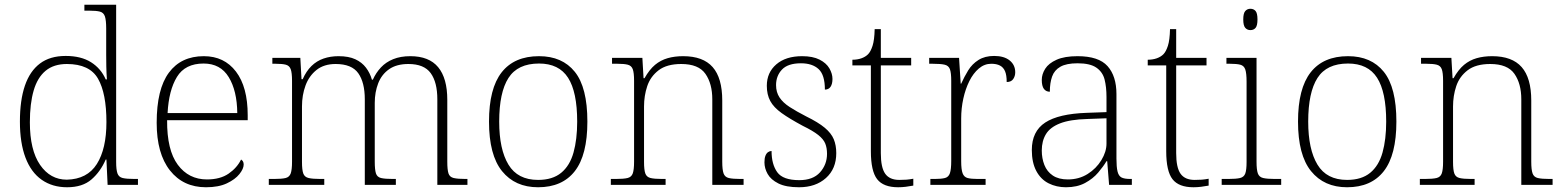

<svg xmlns="http://www.w3.org/2000/svg" viewBox="-20 -780 6597 810"><path d="M263 10Q201 10 156 -21.5Q111 -53 87.5 -115Q64 -177 64 -267Q64 -357 85 -418.5Q106 -480 148.5 -512Q191 -544 257 -544Q322 -544 364 -517.5Q406 -491 426 -445H431Q429 -472 428.5 -499.5Q428 -527 428 -548V-659Q428 -695 422.5 -711Q417 -727 401.5 -731Q386 -735 358 -735H336V-760H470V-97Q470 -64 475.5 -48.5Q481 -33 497.5 -29Q514 -25 548 -25H562V0H434L429 -107H426Q404 -56 366 -23Q328 10 263 10ZM262 -22Q348 -24 388.5 -88Q429 -152 429 -265Q429 -386 393.5 -448Q358 -510 262 -510Q207 -510 172.5 -481.5Q138 -453 122 -398Q106 -343 106 -264Q106 -147 149 -84.5Q192 -22 262 -22Z M849 10Q753 10 697 -61Q641 -132 641 -262Q641 -404 692.5 -473.5Q744 -543 840 -543Q926 -543 975.5 -478Q1025 -413 1025 -294V-273H685Q684 -147 730 -85Q776 -23 853 -23Q909 -23 944.5 -47.5Q980 -72 997 -107Q1002 -104 1005 -99Q1008 -94 1008 -86Q1008 -68 990 -45.5Q972 -23 937 -6.5Q902 10 849 10ZM981 -303Q980 -397 945 -454.5Q910 -512 839 -512Q761 -512 726.5 -455.5Q692 -399 687 -303Z M1114 0V-25H1135Q1169 -25 1185 -29Q1201 -33 1206.5 -48.5Q1212 -64 1212 -98V-439Q1212 -473 1206.5 -488Q1201 -503 1186 -507Q1171 -511 1143 -511H1129V-536H1247L1252 -446H1257Q1272 -480 1294 -501.5Q1316 -523 1345 -533Q1374 -543 1408 -543Q1451 -543 1479 -530Q1507 -517 1524 -494.5Q1541 -472 1549 -444H1553Q1566 -473 1587 -495.5Q1608 -518 1639 -530.5Q1670 -543 1711 -543Q1790 -543 1828.5 -496.5Q1867 -450 1867 -359V-98Q1867 -64 1872 -48.5Q1877 -33 1894 -29Q1911 -25 1944 -25H1952V0H1825V-361Q1825 -433 1797 -471.5Q1769 -510 1703 -510Q1653 -510 1621.5 -488Q1590 -466 1575.5 -428.5Q1561 -391 1561 -346V-98Q1561 -64 1566 -48.5Q1571 -33 1587.5 -29Q1604 -25 1638 -25H1650V0H1519V-361Q1519 -432 1491.5 -471Q1464 -510 1396 -510Q1347 -510 1315.5 -485Q1284 -460 1269 -419.5Q1254 -379 1254 -331V-97Q1254 -63 1259.5 -48Q1265 -33 1282 -29Q1299 -25 1332 -25H1348V0Z M2250 10Q2153 10 2098 -58Q2043 -126 2043 -267Q2043 -407 2096.5 -475Q2150 -543 2254 -543Q2352 -543 2405 -477Q2458 -411 2458 -267Q2458 -126 2405 -58Q2352 10 2250 10ZM2250 -21Q2311 -21 2347.5 -51Q2384 -81 2399.5 -136.5Q2415 -192 2415 -267Q2415 -392 2376.5 -452Q2338 -512 2254 -512Q2164 -512 2125 -451Q2086 -390 2086 -267Q2086 -150 2125 -85.5Q2164 -21 2250 -21Z M2557 0V-25H2577Q2611 -25 2627.5 -29Q2644 -33 2649.5 -48.5Q2655 -64 2655 -98V-439Q2655 -473 2649.5 -488Q2644 -503 2628.5 -507Q2613 -511 2585 -511H2562V-536H2690L2695 -450H2699Q2720 -487 2743.5 -506.5Q2767 -526 2796.5 -534.5Q2826 -543 2862 -543Q2946 -543 2986.5 -497Q3027 -451 3027 -356V-98Q3027 -64 3032.5 -48.5Q3038 -33 3054.5 -29Q3071 -25 3104 -25H3117V0H2985V-361Q2985 -427 2956 -468.5Q2927 -510 2854 -510Q2793 -510 2758.5 -483.5Q2724 -457 2710.5 -416.5Q2697 -376 2697 -331V-97Q2697 -63 2702.5 -48Q2708 -33 2724.5 -29Q2741 -25 2774 -25H2788V0Z M3351 10Q3296 10 3264 -6Q3232 -22 3218.5 -46Q3205 -70 3205 -95Q3205 -112 3209 -122.5Q3213 -133 3220 -138Q3227 -143 3235 -143Q3235 -87 3259 -53.5Q3283 -20 3352 -20Q3410 -20 3439.5 -53Q3469 -86 3469 -131Q3469 -156 3461.5 -174.5Q3454 -193 3432 -210.5Q3410 -228 3367 -249Q3311 -279 3277.5 -303Q3244 -327 3229.5 -354Q3215 -381 3215 -418Q3215 -474 3255 -508.5Q3295 -543 3364 -543Q3409 -543 3437.5 -528.5Q3466 -514 3479 -491.5Q3492 -469 3492 -447Q3492 -426 3484 -414Q3476 -402 3460 -402Q3460 -464 3433.5 -488.5Q3407 -513 3359 -513Q3304 -513 3279 -486.5Q3254 -460 3254 -421Q3254 -391 3268.5 -369Q3283 -347 3311.5 -328.5Q3340 -310 3381 -289Q3432 -264 3459.5 -241Q3487 -218 3497.5 -192.5Q3508 -167 3508 -134Q3508 -68 3464.5 -29Q3421 10 3351 10Z M3769 10Q3707 10 3680.5 -24Q3654 -58 3654 -142V-504H3576V-528Q3597 -528 3614 -534Q3631 -540 3642 -551Q3653 -562 3661 -586.5Q3669 -611 3670 -657H3696V-536H3824V-504H3696V-134Q3696 -73 3714.5 -47Q3733 -21 3774 -21Q3791 -21 3804 -22Q3817 -23 3833 -26V3Q3817 6 3801 8Q3785 10 3769 10Z M3905 0V-25H3923Q3951 -25 3966.5 -29Q3982 -33 3987.5 -49.5Q3993 -66 3993 -101V-439Q3993 -473 3987.5 -488Q3982 -503 3965.5 -507Q3949 -511 3915 -511H3900V-536H4026L4033 -427H4035Q4048 -456 4064.5 -483Q4081 -510 4108 -527Q4135 -544 4174 -544Q4216 -544 4239.5 -525Q4263 -506 4263 -475Q4263 -459 4254.5 -446.5Q4246 -434 4227 -434Q4227 -463 4220 -479.5Q4213 -496 4198.5 -503.5Q4184 -511 4162 -511Q4133 -511 4109.5 -491Q4086 -471 4069.5 -438Q4053 -405 4044 -364Q4035 -323 4035 -280V-100Q4035 -65 4041 -49Q4047 -33 4062 -29Q4077 -25 4105 -25H4138V0Z M4477 10Q4437 10 4404 -6.5Q4371 -23 4352 -58.5Q4333 -94 4333 -147Q4333 -226 4389.5 -263Q4446 -300 4565 -304L4648 -307V-371Q4648 -413 4640 -444.5Q4632 -476 4605.5 -494.5Q4579 -513 4526 -513Q4479 -513 4453.5 -498.5Q4428 -484 4418.5 -457Q4409 -430 4409 -393Q4393 -393 4384 -405Q4375 -417 4375 -443Q4375 -467 4389.5 -490Q4404 -513 4437.5 -528Q4471 -543 4526 -543Q4615 -543 4652.5 -501Q4690 -459 4690 -383V-111Q4690 -76 4694.5 -57Q4699 -38 4711 -31.5Q4723 -25 4749 -25H4755V0H4659L4651 -100H4648Q4635 -78 4613 -52Q4591 -26 4557.5 -8Q4524 10 4477 10ZM4485 -23Q4532 -23 4568.5 -46Q4605 -69 4626.5 -104.5Q4648 -140 4648 -174V-281L4567 -278Q4494 -276 4452 -259.5Q4410 -243 4392.5 -214Q4375 -185 4375 -145Q4375 -112 4386 -84Q4397 -56 4421.5 -39.5Q4446 -23 4485 -23Z M5015 10Q4953 10 4926.5 -24Q4900 -58 4900 -142V-504H4822V-528Q4843 -528 4860 -534Q4877 -540 4888 -551Q4899 -562 4907 -586.5Q4915 -611 4916 -657H4942V-536H5070V-504H4942V-134Q4942 -73 4960.5 -47Q4979 -21 5020 -21Q5037 -21 5050 -22Q5063 -23 5079 -26V3Q5063 6 5047 8Q5031 10 5015 10Z M5134 0V-25H5161Q5195 -25 5211.5 -29Q5228 -33 5233.5 -48Q5239 -63 5239 -97V-435Q5239 -471 5233.5 -487Q5228 -503 5212.5 -507Q5197 -511 5169 -511H5154V-536H5281V-98Q5281 -64 5286.5 -48.5Q5292 -33 5309 -29Q5326 -25 5359 -25H5385V0ZM5255 -653Q5242 -653 5233.5 -662.5Q5225 -672 5225 -698Q5225 -724 5233.5 -733.5Q5242 -743 5255 -743Q5269 -743 5277 -733.5Q5285 -724 5285 -698Q5285 -672 5277 -662.5Q5269 -653 5255 -653Z M5663 10Q5566 10 5511 -58Q5456 -126 5456 -267Q5456 -407 5509.5 -475Q5563 -543 5667 -543Q5765 -543 5818 -477Q5871 -411 5871 -267Q5871 -126 5818 -58Q5765 10 5663 10ZM5663 -21Q5724 -21 5760.5 -51Q5797 -81 5812.5 -136.5Q5828 -192 5828 -267Q5828 -392 5789.5 -452Q5751 -512 5667 -512Q5577 -512 5538 -451Q5499 -390 5499 -267Q5499 -150 5538 -85.5Q5577 -21 5663 -21Z M5970 0V-25H5990Q6024 -25 6040.5 -29Q6057 -33 6062.5 -48.5Q6068 -64 6068 -98V-439Q6068 -473 6062.5 -488Q6057 -503 6041.5 -507Q6026 -511 5998 -511H5975V-536H6103L6108 -450H6112Q6133 -487 6156.5 -506.5Q6180 -526 6209.5 -534.5Q6239 -543 6275 -543Q6359 -543 6399.5 -497Q6440 -451 6440 -356V-98Q6440 -64 6445.5 -48.5Q6451 -33 6467.5 -29Q6484 -25 6517 -25H6530V0H6398V-361Q6398 -427 6369 -468.5Q6340 -510 6267 -510Q6206 -510 6171.5 -483.5Q6137 -457 6123.5 -416.5Q6110 -376 6110 -331V-97Q6110 -63 6115.5 -48Q6121 -33 6137.5 -29Q6154 -25 6187 -25H6201V0Z"/></svg>

Font: Noto Serif Thai ExtraLight
Style: Regular
Weight: 250
Version: Version 2.001